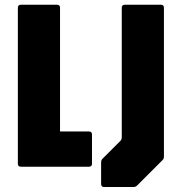

<svg xmlns="http://www.w3.org/2000/svg" viewBox="-20 -686 748 790"><path d="M66 0Q53.5 0 53.5 -12.5V-654Q53.5 -666.5 66 -666.5H214.5Q227 -666.5 227 -654V-145H346Q358.5 -145 358.5 -132.5V-12.5Q358.5 0 346 0ZM408.5 83.5Q396 83.5 396 71V-17Q396 -26.5 401 -32L475 -106Q481 -111.5 481 -122V-654Q481 -666.5 493.5 -666.5H642Q654.5 -666.5 654.5 -654V-43.5Q654.5 -39 653.8 -35.2Q653 -31.5 649 -27.5L545.5 76Q538 83.5 530.5 83.5Z"/></svg>

Font: Jaro 24pt
Style: Regular
Weight: 400
Designer: Agyei Archer, Celine Hurka, Mirko Velimirović
Version: Version 1.000